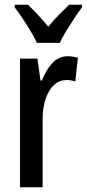

<svg xmlns="http://www.w3.org/2000/svg" viewBox="-20 -786 364 806"><path d="M265 -550Q274 -550 284.5 -548.5Q295 -547 307 -544L296 -444Q288 -447 278.5 -448.5Q269 -450 260 -450Q213 -450 185.5 -402Q158 -354 159 -280V0H64V-540H137L150 -448H156Q173 -493 200 -521.5Q227 -550 265 -550ZM135 -606Q120 -638 93.5 -680Q67 -722 42 -755V-766H97Q115 -750 138 -725Q161 -700 183 -674Q207 -704 226.5 -723Q246 -742 270 -766H324V-755Q309 -735 291.5 -708.5Q274 -682 257.5 -655Q241 -628 231 -606Z"/></svg>

Font: Noto Sans Gurmukhi ExtraCondensed Medium
Style: Regular
Weight: 500
Width: 2
Designer: Jelle Bosma - Monotype Design Team
Foundry: Monotype Imaging Inc.
Version: Version 2.004; ttfautohint (v1.8.4.7-5d5b)